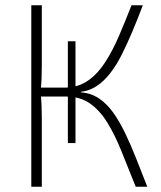

<svg xmlns="http://www.w3.org/2000/svg" viewBox="-20 -710 614 730"><path d="M496 0Q467 -72 442 -134.5Q417 -197 388 -244Q359 -291 321.5 -317Q284 -343 230 -343L232 -377Q281 -379 317.5 -405.5Q354 -432 382 -476.5Q410 -521 433.5 -576Q457 -631 480 -690H523Q503 -637 483 -589.5Q463 -542 442.5 -501.5Q422 -461 398.5 -431Q375 -401 348 -383Q321 -365 288 -361V-359Q326 -356 356 -336Q386 -316 410 -282.5Q434 -249 455.5 -204.5Q477 -160 497.5 -108Q518 -56 540 0ZM99 0V-690H139V-459Q139 -432 138 -409.5Q137 -387 134 -361Q137 -334 138 -309.5Q139 -285 139 -260V0ZM121 -343V-377H263V-343ZM238 -166V-553H267V-166Z"/></svg>

Font: Exo 2 ExtraLight
Style: Regular
Weight: 250
Designer: Natanael Gama
Foundry: Natanael Gama
Version: Version 2.010